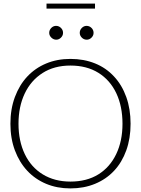

<svg xmlns="http://www.w3.org/2000/svg" viewBox="-20 -1042 786 1069"><path d="M372 7Q298 7 237 -18.5Q176 -44 132 -91Q88 -138 63 -204.5Q38 -271 38 -353Q38 -435 63 -502Q88 -569 132 -616Q176 -663 237 -688.5Q298 -714 372 -714Q447 -714 509 -689Q571 -664 615 -616Q659 -569 683 -502Q707 -435 707 -353Q707 -271 683 -204.5Q659 -138 615 -91Q571 -44 509 -18.5Q447 7 372 7ZM372 -31Q463 -31 527.5 -71Q592 -111 627 -184Q662 -257 662 -353Q662 -450 627.5 -523Q593 -596 528 -636.5Q463 -677 372 -677Q282 -677 217 -635.5Q152 -594 117.5 -521Q83 -448 83 -353Q83 -257 118 -184Q153 -111 218.5 -71Q284 -31 372 -31ZM331 -859Q331 -844 319.5 -832.5Q308 -821 293 -821Q278 -821 266 -832.5Q254 -844 254 -859Q254 -875 265.5 -886.5Q277 -898 292 -898Q308 -898 319.5 -886.5Q331 -875 331 -859ZM501 -859Q501 -844 489.5 -832.5Q478 -821 463 -821Q447 -821 435.5 -832.5Q424 -844 424 -859Q424 -875 435.5 -886.5Q447 -898 462 -898Q478 -898 489.5 -886.5Q501 -875 501 -859ZM239 -994V-1022H509V-994Z"/></svg>

Font: Aleo ExtraLight
Style: Regular
Weight: 250
Designer: Alessio Laiso
Foundry: Alessio Laiso
Version: Version 2.001;gftools[0.9.29]